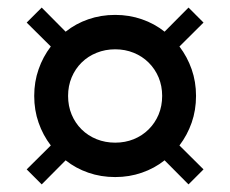

<svg xmlns="http://www.w3.org/2000/svg" viewBox="-20 -537 599 500"><path d="M112.3 -158.2Q91.8 -185 80.5 -217.5Q69.1 -250 69.1 -287.3Q69.1 -324.1 80.5 -356.6Q91.8 -389.1 112.3 -415.9L49.5 -478.2L88.6 -517.3L150.9 -454.5Q177.3 -475.5 210 -486.8Q242.7 -498.2 280 -498.2Q316.8 -498.2 349.5 -486.8Q382.3 -475.5 408.6 -454.5L470.9 -517.3L510 -478.2L447.3 -415.9Q467.7 -389.1 479.1 -356.6Q490.5 -324.1 490.5 -287.3Q490.5 -250 479.1 -217.5Q467.7 -185 447.3 -158.2L510 -95.9L470.9 -56.8L408.6 -119.5Q382.3 -98.6 349.5 -87.3Q316.8 -75.9 280 -75.9Q242.7 -75.9 210 -87.3Q177.3 -98.6 150.9 -119.5L88.6 -56.8L49.5 -95.9ZM280 -165.5Q305.9 -165.5 328.2 -174.5Q350.5 -183.6 367 -200Q383.6 -216.4 393 -238.6Q402.3 -260.9 402.3 -287.3Q402.3 -313.2 393 -335.5Q383.6 -357.7 367 -374.1Q350.5 -390.5 328.2 -399.5Q305.9 -408.6 280 -408.6Q254.1 -408.6 231.6 -399.5Q209.1 -390.5 192.5 -374.1Q175.9 -357.7 166.6 -335.5Q157.3 -313.2 157.3 -287.3Q157.3 -260.9 166.6 -238.6Q175.9 -216.4 192.5 -200Q209.1 -183.6 231.6 -174.5Q254.1 -165.5 280 -165.5Z"/></svg>

Font: Spartan MB SemBd
Style: Regular
Weight: 600
Designer: Matt Bailey, Mirko Velimirovic
Foundry: Matt Bailey
Version: Version 1.005